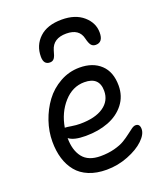

<svg xmlns="http://www.w3.org/2000/svg" viewBox="-159 -932 910 1084"><g transform="rotate(-20 296.0 -390.0)"><path d="M342.8 -832Q423.8 -832 471.9 -790.3Q520 -748.5 520 -689.9Q520 -631.8 476.1 -631.8Q459 -631.8 449.2 -643.3Q439.5 -654.8 432.1 -685.1Q418 -749 339.8 -749Q260.7 -749 242.2 -685.1Q233.9 -651.4 224.9 -639.2Q215.8 -627 199.2 -627Q161.1 -627 161.1 -674.8Q161.1 -743.2 208.3 -787.6Q255.4 -832 342.8 -832ZM293 51.8Q232.9 51.8 187.3 33Q141.6 14.2 113.8 -20Q85.9 -54.2 72 -99.9Q58.1 -145.5 58.1 -202.1Q58.1 -262.7 78.6 -323Q99.1 -383.3 135.3 -432.4Q171.4 -481.4 226.3 -512.2Q281.2 -543 344.2 -543Q423.8 -543 470.9 -498.8Q518.1 -454.6 518.1 -372.1Q518.1 -308.6 481.7 -261.7Q445.3 -214.8 384.5 -191.4Q323.7 -168 247.1 -168Q174.8 -168 146 -191.9Q146 -118.7 179.7 -75.4Q213.4 -32.2 287.1 -32.2Q332.5 -32.2 370.6 -42.2Q408.7 -52.2 432.1 -66.4Q455.6 -80.6 473.6 -94.7Q491.7 -108.9 505.9 -118.9Q520 -128.9 530.8 -128.9Q556.2 -128.9 556.2 -97.2Q556.2 -65.9 520.5 -31.5Q484.9 2.9 422.6 27.3Q360.4 51.8 293 51.8ZM155.8 -252Q162.6 -252 189.7 -247.6Q216.8 -243.2 240.2 -243.2Q331.1 -243.2 381.1 -277.6Q431.2 -312 431.2 -372.1Q431.2 -456.1 341.8 -456.1Q270.5 -456.1 218 -397.2Q165.5 -338.4 150.9 -252Z"/></g></svg>

Font: Shantell Sans Irregular
Style: Regular
Weight: 400
Designer: Stephen Nixon, Anya Danilova, Shantell Martin
Foundry: Arrow Type
Version: Version 1.006;[9816181b4]